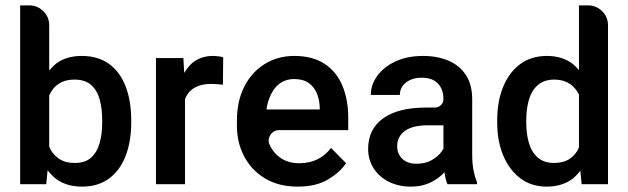

<svg xmlns="http://www.w3.org/2000/svg" viewBox="-20 -691 2336 714"><path d="M468 -244V-235Q468 -166 447.5 -112Q427 -58 386 -27.5Q345 3 285 3Q227 3 188 -26Q172 -39 157 -58L152 -6H55V-671H89Q119 -671 141 -649.5Q163 -628 163 -597V-429Q176 -444 188 -454Q226 -483 284 -483Q345 -483 386 -453Q427 -423 447.5 -369Q468 -315 468 -244ZM360 -235V-244Q360 -286 351 -320Q342 -354 319.5 -374.5Q297 -395 257 -395Q230 -395 210.5 -386Q191 -377 178 -361Q169 -350 163 -336V-145Q175 -117 199 -101Q222 -85 258 -85Q297 -85 319 -105Q341 -125 350.5 -159Q360 -193 360 -235Z M810 -478 809 -376Q799 -377 788 -378Q777 -379 766 -379Q730 -379 706.5 -366.5Q683 -354 671 -330Q670 -328 668 -322V-6H560V-475H662L665 -420Q678 -441 694 -456Q726 -483 772 -483Q781 -483 792.5 -481.5Q804 -480 810 -478Z M1018 -207Q997 -207 985.5 -189Q974 -171 983 -152Q998 -120 1026 -102Q1054 -84 1093 -84Q1131 -84 1160.5 -98.5Q1190 -113 1211 -141L1267 -84Q1245 -51 1200.5 -24Q1156 3 1087 3Q1017 3 966.5 -27Q916 -57 888.5 -108.5Q861 -160 861 -224V-241Q861 -315 888.5 -369Q916 -423 964.5 -453Q1013 -483 1074 -483Q1142 -483 1186.5 -454Q1231 -425 1253 -373Q1275 -321 1275 -253V-207ZM971 -284H1169V-293Q1168 -320 1158.5 -343.5Q1149 -367 1128.5 -382Q1108 -397 1074 -397Q1040 -397 1016.5 -377.5Q993 -358 981 -324Q974 -306 971 -284Z M1754 -13V-6H1644Q1637 -22 1633 -49Q1633 -50 1633 -50Q1633 -50 1633 -51Q1626 -43 1620 -38Q1600 -20 1572 -8.5Q1544 3 1508 3Q1462 3 1426 -15Q1390 -33 1369.5 -65Q1349 -97 1349 -137Q1349 -211 1405 -251Q1461 -291 1564 -291H1597Q1610 -291 1619.5 -300Q1629 -309 1629 -322Q1629 -359 1608.5 -380.5Q1588 -402 1548 -402Q1523 -402 1505 -393.5Q1487 -385 1477 -371Q1467 -357 1467 -338H1359Q1359 -376 1383 -409Q1407 -442 1450.5 -462.5Q1494 -483 1554 -483Q1606 -483 1647.5 -465.5Q1689 -448 1712.5 -412Q1736 -376 1736 -322V-115Q1736 -82 1741 -57Q1746 -32 1754 -13ZM1629 -138V-225H1571Q1514 -225 1485.5 -204Q1457 -183 1457 -147Q1457 -119 1476 -100.5Q1495 -82 1529 -82Q1561 -82 1584.5 -95Q1608 -108 1622 -127Q1625 -132 1629 -138Z M2133 -671H2167Q2197 -671 2219 -649.5Q2241 -628 2241 -597V-6H2143L2138 -56Q2124 -38 2109 -26Q2070 3 2013 3Q1956 3 1915 -28Q1874 -59 1851.5 -112.5Q1829 -166 1829 -235V-244Q1829 -315 1851.5 -369Q1874 -423 1915 -453Q1956 -483 2014 -483Q2070 -483 2109 -454Q2122 -444 2133 -430ZM2133 -142V-339Q2127 -352 2119 -361Q2106 -377 2086.5 -386Q2067 -395 2041 -395Q2004 -395 1980.5 -375Q1957 -355 1947 -320.5Q1937 -286 1937 -244V-235Q1937 -193 1947 -159Q1957 -125 1980 -105Q2003 -85 2040 -85Q2075 -85 2098 -100Q2121 -115 2133 -142Z"/></svg>

Font: Placeholder Sans Medium
Style: Regular
Weight: 500
Designer: The Branx Europe S.L
Version: Version 1.006;Fontself Maker 3.5.7